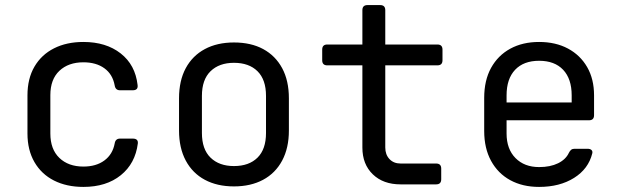

<svg xmlns="http://www.w3.org/2000/svg" viewBox="-20 -725 2440 755"><path d="M308 10Q242 10 192.5 -15Q143 -40 115.5 -87.5Q88 -135 88 -200V-350Q88 -416 115.5 -463Q143 -510 192.5 -535Q242 -560 308 -560Q397 -560 454.5 -515Q512 -470 521 -391Q524 -370 502 -370H452Q434 -370 431 -389Q423 -433 390.5 -456.5Q358 -480 308 -480Q249 -480 213.5 -446.5Q178 -413 178 -351V-200Q178 -138 213.5 -104Q249 -70 308 -70Q358 -70 390.5 -94Q423 -118 431 -161Q434 -180 452 -180H502Q524 -180 522 -161Q512 -82 455 -36Q398 10 308 10Z M900 8Q834 8 785.5 -18Q737 -44 710.5 -93.5Q684 -143 684 -212V-338Q684 -408 710.5 -457Q737 -506 785.5 -532Q834 -558 900 -558Q967 -558 1015 -532Q1063 -506 1089.5 -457Q1116 -408 1116 -338V-212Q1116 -143 1089.5 -93.5Q1063 -44 1014.5 -18Q966 8 900 8ZM900 -72Q959 -72 992.5 -105Q1026 -138 1026 -202V-348Q1026 -412 992.5 -445Q959 -478 900 -478Q842 -478 808 -445Q774 -412 774 -348V-202Q774 -138 808 -105Q842 -72 900 -72Z M1555 0Q1487 0 1446 -39.5Q1405 -79 1405 -145V-468H1267Q1247 -468 1247 -488V-530Q1247 -550 1267 -550H1405V-685Q1405 -705 1425 -705H1475Q1495 -705 1495 -685V-550H1700Q1720 -550 1720 -530V-488Q1720 -468 1700 -468H1495V-145Q1495 -117 1511.5 -99.5Q1528 -82 1555 -82H1695Q1715 -82 1715 -62V-20Q1715 0 1695 0Z M2100 10Q2035 10 1986.5 -16.5Q1938 -43 1911 -92.5Q1884 -142 1884 -210V-340Q1884 -409 1911 -458Q1938 -507 1986.5 -533.5Q2035 -560 2100 -560Q2165 -560 2213.5 -534Q2262 -508 2289 -461Q2316 -414 2316 -350V-272Q2316 -252 2296 -252H1972V-200Q1972 -139 2007 -103.5Q2042 -68 2100 -68Q2144 -68 2174.5 -83Q2205 -98 2217 -124Q2221 -132 2226 -136Q2231 -140 2239 -140H2290Q2301 -140 2306 -135Q2311 -130 2309 -122Q2294 -61 2237.5 -25.5Q2181 10 2100 10ZM2228 -313V-350Q2228 -415 2194.5 -450.5Q2161 -486 2100 -486Q2039 -486 2005.5 -450.5Q1972 -415 1972 -350V-322H2235Z"/></svg>

Font: Pitagon Sans Mono
Style: Regular
Weight: 400
Monospace: yes
Designer: Travis Tran
Foundry: Pitagon
Version: Version 1.001;gftools[0.9.26]